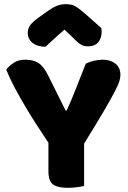

<svg xmlns="http://www.w3.org/2000/svg" viewBox="-20 -895 614 920"><path d="M383 -4Q372 -1 349 2Q326 5 304 5Q258 5 235 -10.5Q212 -26 212 -76V-211Q187 -248 158 -293Q129 -338 101 -385Q73 -432 49 -477.5Q25 -523 10 -561Q23 -579 45.5 -594Q68 -609 101 -609Q140 -609 164.5 -593Q189 -577 211 -533L294 -366H300Q314 -397 324.5 -422.5Q335 -448 345 -473.5Q355 -499 366 -526.5Q377 -554 391 -590Q409 -599 431 -604Q453 -609 473 -609Q508 -609 532.5 -590.5Q557 -572 557 -535Q557 -523 552 -506Q547 -489 529 -454.5Q511 -420 476.5 -361Q442 -302 383 -207ZM289 -753Q255 -724 236 -706Q217 -688 198 -671Q159 -671 136 -689.5Q113 -708 113 -737Q113 -757 124 -773Q135 -789 161 -808L210 -843Q234 -860 253.5 -867.5Q273 -875 293 -875Q306 -875 316.5 -873.5Q327 -872 338 -866.5Q349 -861 362 -850.5Q375 -840 395 -823L465 -761Q466 -756 466.5 -752Q467 -748 467 -743Q467 -712 450.5 -692.5Q434 -673 403 -673Q393 -673 385 -674.5Q377 -676 368.5 -681Q360 -686 349 -695.5Q338 -705 323 -721Z"/></svg>

Font: Baloo Bhai
Style: Regular
Weight: 400
Designer: Supriya Tembe, Noopur Datye and Ek Type
Foundry: Ek Type
Version: Version 1.100;PS 1.000;hotconv 1.0.88;makeotf.lib2.5.647800;